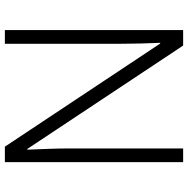

<svg xmlns="http://www.w3.org/2000/svg" viewBox="-12 -742 754 769"><g transform="rotate(-90 364.5 -357.0)"><path d="M629 0V-714H574V-261C574 -206 576 -133 578 -92H575L162 -714H100V0H155V-451C155 -514 152 -572 150 -624H153L567 0Z"/></g></svg>

Font: Noto Sans Gurmukhi Light
Style: Regular
Weight: 300
Designer: Jelle Bosma - Monotype Design Team
Foundry: Monotype Imaging Inc.
Version: Version 2.004